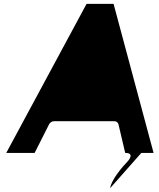

<svg xmlns="http://www.w3.org/2000/svg" viewBox="-20 -820 824 998"><path d="M552.6 158C558.3 116.1 611.5 51.7 646 16C646 16 682.1 -25 632.4 -25H630.8L595.9 -173.7C593.6 -183.4 584.9 -190 574.7 -190H260.7C250.3 -190 239.9 -183.3 235 -173.7L160 -25H12.4L430 -800H570.3L778.3 -25H714.4Z"/></svg>

Font: Hussar Techniczny
Style: Bold 
Weight: 700
Foundry: Cannot Into Space Fonts
Version: Version 0.77